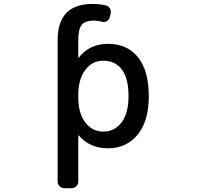

<svg xmlns="http://www.w3.org/2000/svg" viewBox="-20 -784 1040 1000"><path d="M649.4 -283.2Q649.4 -376 614.7 -421.9Q580.1 -467.8 517.6 -467.8Q460.9 -467.8 424.3 -419.9Q387.7 -372.1 387.7 -288.1V-278.3Q387.7 -193.4 424.3 -146Q460.9 -98.6 517.6 -98.6Q576.2 -98.6 612.8 -146Q649.4 -193.4 649.4 -283.2ZM315.4 196.3Q300.8 196.3 290.5 186Q280.3 175.8 280.3 162.1V-575.2Q280.3 -762.7 460.9 -763.7Q496.1 -763.7 531.2 -755.9Q544.9 -752.9 552.2 -740.2Q559.6 -727.5 556.6 -713.9L550.8 -692.4Q547.9 -679.7 535.6 -673.3Q523.4 -667 510.7 -670.9Q490.2 -675.8 470.7 -676.8Q423.8 -676.8 405.8 -654.8Q387.7 -632.8 387.7 -575.2V-484.4Q387.7 -483.4 388.7 -483.4Q389.6 -483.4 390.6 -484.4Q446.3 -555.7 542 -555.7Q642.6 -555.7 698.7 -485.8Q754.9 -416 754.9 -283.2Q754.9 -153.3 696.8 -82.5Q638.7 -11.7 542 -11.7Q447.3 -11.7 390.6 -78.1Q389.6 -78.1 388.7 -78.1Q387.7 -78.1 387.7 -76.2V162.1Q387.7 175.8 377.4 186Q367.2 196.3 352.5 196.3Z"/></svg>

Font: Gen Jyuu Gothic L Monospace Medium
Style: Regular
Weight: 500
Designer: [Source Han Sans]
Ryoko NISHIZUKA  (kana & ideographs); Paul D. Hunt (Latin, Greek & Cyrillic); Wenlong ZHANG  (bopomofo
Version: Version 1.002.20150607